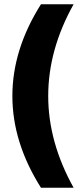

<svg xmlns="http://www.w3.org/2000/svg" viewBox="-20 -770 393 900"><path d="M172 110Q38 -102 38 -320Q38 -538 172 -750H325Q206 -537 206 -320Q206 -104 325 110Z"/></svg>

Font: Geist ExtBd
Style: Regular
Weight: 400
Designer: Basement.studio, Andrés Briganti, Mateo Zaragoza
Foundry: Basement.studio, Vercel, Andrés Briganti, Guido Ferreyra, Mateo Zaragoza
Version: Version 1.401